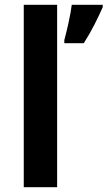

<svg xmlns="http://www.w3.org/2000/svg" viewBox="-20 -780 448 800"><path d="M218 0H79V-760H218ZM408 -760H279Q275 -728 265.5 -685Q256 -642 248 -613V-600H329Q354 -639 374 -678.5Q394 -718 408 -750Z"/></svg>

Font: Noto Sans UI
Style: Bold
Weight: 700
Designer: Monotype Design Team
Foundry: Monotype Imaging Inc.
Version: Version 1.901